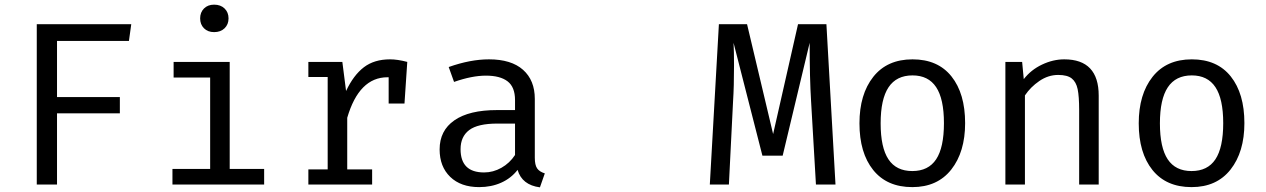

<svg xmlns="http://www.w3.org/2000/svg" viewBox="-20 -793 5440 825"><path d="M225 -376H495V-306H225V0H138V-689H544L534 -617H225Z M962 -714Q962 -688 945 -671.5Q928 -655 900 -655Q873 -655 856.5 -671.5Q840 -688 840 -714Q840 -740 856.5 -756.5Q873 -773 900 -773Q928 -773 945 -756.5Q962 -740 962 -714ZM967 -67H1115V0H721V-67H883V-460H726V-527H967Z M1730 -527 1718 -348H1650V-461H1645Q1523 -461 1472 -287V-65H1579V0H1305V-65H1388V-462H1305V-527H1451L1467 -402Q1499 -470 1543.5 -504Q1588 -538 1656 -538Q1688 -538 1730 -527Z M2321 -48 2300 12Q2223 2 2204 -63Q2176 -27 2133.5 -8Q2091 11 2039 11Q1960 11 1914.5 -33Q1869 -77 1869 -151Q1869 -232 1932.5 -276Q1996 -320 2115 -320H2193V-363Q2193 -419 2161 -443.5Q2129 -468 2068 -468Q2008 -468 1931 -441L1908 -505Q2001 -538 2081 -538Q2177 -538 2227.5 -493Q2278 -448 2278 -368V-115Q2278 -84 2288 -69.5Q2298 -55 2321 -48ZM2193 -127V-262H2117Q2033 -262 1996 -234Q1959 -206 1959 -152Q1959 -52 2060 -52Q2099 -52 2134.5 -72Q2170 -92 2193 -127Z M3570 0H3486L3465 -360Q3459 -455 3459 -609L3343 -124H3256L3132 -609Q3134 -573 3134 -513Q3134 -421 3130 -360L3112 0H3030L3069 -689H3190L3302 -217L3409 -689H3531Z M4127 -264Q4127 -140 4067.5 -64.5Q4008 11 3900 11Q3791 11 3732 -62.5Q3673 -136 3673 -263Q3673 -388 3732.5 -463Q3792 -538 3901 -538Q4010 -538 4068.5 -464.5Q4127 -391 4127 -264ZM3764 -263Q3764 -159 3797.5 -108.5Q3831 -58 3900 -58Q3969 -58 4002.5 -108.5Q4036 -159 4036 -264Q4036 -368 4002.5 -418.5Q3969 -469 3901 -469Q3832 -469 3798 -418Q3764 -367 3764 -263Z M4300 -527H4372L4379 -453Q4410 -493 4457.5 -515.5Q4505 -538 4553 -538Q4701 -538 4701 -382V0H4617V-320Q4617 -379 4610.5 -410Q4604 -441 4585 -456Q4566 -471 4527 -471Q4484 -471 4446 -445Q4408 -419 4384 -383V0H4300Z M5327 -264Q5327 -140 5267.5 -64.5Q5208 11 5100 11Q4991 11 4932 -62.5Q4873 -136 4873 -263Q4873 -388 4932.5 -463Q4992 -538 5101 -538Q5210 -538 5268.5 -464.5Q5327 -391 5327 -264ZM4964 -263Q4964 -159 4997.5 -108.5Q5031 -58 5100 -58Q5169 -58 5202.5 -108.5Q5236 -159 5236 -264Q5236 -368 5202.5 -418.5Q5169 -469 5101 -469Q5032 -469 4998 -418Q4964 -367 4964 -263Z"/></svg>

Font: Fira Mono
Style: Regular
Weight: 400
Designer: Carrois Corporate & Edenspiekermann AG
Foundry: Carrois Corporate GbR & Edenspiekermann AG
Version: Version 3.206